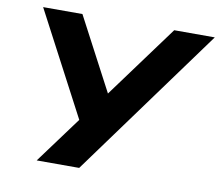

<svg xmlns="http://www.w3.org/2000/svg" viewBox="-78 -798 1019 890"><g transform="rotate(10 431.5 -352.5)"><path d="M149 0 326 -240 324 -194 55 -705H240L425 -354H414L672 -705H863L349 0Z"/></g></svg>

Font: Nunito Sans 7pt SemiExpanded ExtraBold
Style: Italic
Weight: 800
Width: 6
Italic angle: -9°
Designer: Vernon Adams
Foundry: Vernon Adams
Version: Version 3.101;gftools[0.9.27]